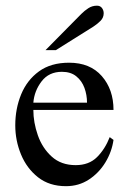

<svg xmlns="http://www.w3.org/2000/svg" viewBox="-20 -635 442 669"><path d="M362.3 -157.2 375.5 -147.5Q369.6 -106 347.2 -69.1Q324.7 -32.2 289.6 -9.3Q254.4 13.7 210 13.7Q151.9 13.7 112.5 -17.3Q73.2 -48.3 53.2 -96.9Q33.2 -145.5 33.2 -198.2Q33.2 -256.3 53.7 -306.2Q74.2 -356 115.7 -386.2Q157.2 -416.5 220.7 -416.5Q293.9 -416.5 334.7 -369.9Q375.5 -323.2 375.5 -252H96.2Q96.2 -208.5 111.8 -163.8Q127.4 -119.1 160.2 -89.4Q192.9 -59.6 243.7 -59.6Q290 -59.6 318.1 -87.6Q346.2 -115.7 362.3 -157.2ZM96.2 -277.3H283.2Q283.2 -304.2 274.2 -328.9Q265.1 -353.5 245.8 -369.1Q226.6 -384.8 195.8 -384.8Q150.4 -384.8 125 -351.6Q99.6 -318.4 96.2 -277.3ZM341.3 -588.9Q341.3 -573.7 330.6 -562.7Q319.8 -551.8 305.7 -542.5L174.8 -460.4H138.7L263.2 -586.4Q274.4 -597.7 287.8 -606.4Q301.3 -615.2 317.9 -615.2Q329.1 -615.2 335.2 -607.2Q341.3 -599.1 341.3 -588.9Z"/></svg>

Font: Rohingya Solluk
Style: Regular
Weight: 400
Designer: SIL International
Foundry: SIL International
Version: Version 1.001